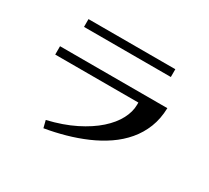

<svg xmlns="http://www.w3.org/2000/svg" viewBox="-140 -874 1279 1176"><g transform="rotate(30 500.0 -286.5)"><path d="M180 -590V-645H794V-590ZM112 -414H871Q869 -338 844.5 -276Q820 -214 777.5 -164Q735 -114 678.5 -75.5Q622 -37 556 -8.5Q490 20 418.5 40Q347 60 275 72L262 21Q371 -5 453 -46Q535 -87 590 -136Q645 -185 672.5 -237.5Q700 -290 700 -339V-355H112Z"/></g></svg>

Font: Cafe24 ClassicType
Style: Regular
Weight: 400
Designer: Cafe24 thkim, hmlim, mnelim & 4IR
Foundry: Cafe24
Version: Version 1.000